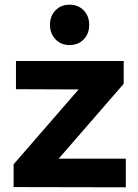

<svg xmlns="http://www.w3.org/2000/svg" viewBox="-20 -797 588 818"><path d="M48 -537H507V-440L230 -121H516V1L38 0V-97L315 -416L48 -417ZM360 -691Q360 -653 336.5 -629Q313 -605 276 -605Q240 -605 216.5 -629.5Q193 -654 193 -691Q193 -729 216.5 -753Q240 -777 276 -777Q313 -777 336.5 -753Q360 -729 360 -691Z"/></svg>

Font: Montserrat arm2 SemiBold
Style: Regular
Weight: 600
Designer: Julieta Ulanovsky
Foundry: Julieta Ulanovsky
Version: Version 6.000